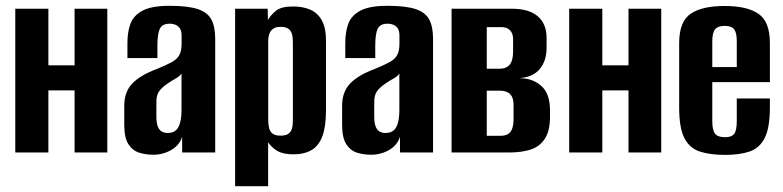

<svg xmlns="http://www.w3.org/2000/svg" viewBox="-20 -525 2695 661"><path d="M32.6 0V-495H146.6V-300H236.7V-495H349.4V0H236.7V-213.8H146.6V0Z M507.7 7.7Q481.9 7.7 459.3 0.7Q436.6 -6.4 422.2 -28.5Q407.8 -50.6 407.8 -95V-161.4Q407.8 -208.3 435.3 -237.4Q462.9 -266.5 522.1 -288.4Q553.4 -301.3 571.4 -311.2Q589.4 -321 597.3 -335.3Q605.2 -349.5 605.2 -375.2V-402.4Q605.2 -417.7 599.9 -426.4Q594.5 -435.1 585.3 -439.2Q576.1 -443.4 564 -443.4Q538.4 -443.4 530.1 -425.6Q521.9 -407.9 521.9 -367.1V-325.1H418.7V-378Q418.7 -415 429.2 -443.5Q439.8 -472 471.1 -488.5Q502.4 -505 564 -505Q627.2 -505 660.9 -493.7Q694.6 -482.5 707.8 -457.6Q720.9 -432.7 720.9 -391.4V0H607.2L606.9 -54.7Q598.7 -25.6 570.2 -9Q541.6 7.7 507.7 7.7ZM556.7 -67.2Q583.6 -67.2 594.2 -87.5Q604.9 -107.7 604.9 -145.4V-271.9Q599 -262.5 584.9 -254.7Q570.7 -246.9 557.5 -237.7Q538.4 -225 528.4 -211.6Q518.4 -198.2 518.4 -174.1V-123Q518.4 -101.5 523.3 -89.2Q528.3 -76.9 537.1 -72.1Q545.8 -67.2 556.7 -67.2Z M789.4 116V-495H901.5L902.5 -456.2Q911.8 -473 929.9 -487.9Q948 -502.7 988.8 -502.7Q1023.6 -502.7 1049 -491.4Q1074.3 -480 1088.3 -454.3Q1102.3 -428.5 1102.3 -385V-144.8Q1102.3 -89.6 1090 -56.4Q1077.7 -23.1 1052.7 -8.4Q1027.7 6.3 989.5 6.3Q953.5 6.3 933.5 -6.2Q913.4 -18.7 903.1 -35.4V116ZM945.9 -58Q960.7 -58 969.1 -62.4Q977.5 -66.8 981.9 -74.7Q986.3 -82.7 987.3 -93.3Q988.3 -103.9 988.3 -117V-373.2Q988.3 -386.4 987.3 -397Q986.3 -407.5 981.9 -415.7Q977.5 -423.8 969.1 -428.1Q960.7 -432.5 945.9 -432.5Q931.7 -432.5 923.3 -427.7Q914.9 -422.9 910.5 -415.4Q906.1 -407.9 904.8 -399.1Q903.4 -390.4 903.4 -382.7V-114.1Q903.4 -97.1 906.5 -84.2Q909.6 -71.3 918.9 -64.7Q928.1 -58 945.9 -58Z M1257.7 7.7Q1231.9 7.7 1209.3 0.7Q1186.6 -6.4 1172.2 -28.5Q1157.8 -50.6 1157.8 -95V-161.4Q1157.8 -208.3 1185.3 -237.4Q1212.9 -266.5 1272.1 -288.4Q1303.4 -301.3 1321.4 -311.2Q1339.4 -321 1347.3 -335.3Q1355.2 -349.5 1355.2 -375.2V-402.4Q1355.2 -417.7 1349.9 -426.4Q1344.5 -435.1 1335.3 -439.2Q1326.1 -443.4 1314 -443.4Q1288.4 -443.4 1280.1 -425.6Q1271.9 -407.9 1271.9 -367.1V-325.1H1168.7V-378Q1168.7 -415 1179.2 -443.5Q1189.8 -472 1221.1 -488.5Q1252.4 -505 1314 -505Q1377.2 -505 1410.9 -493.7Q1444.6 -482.5 1457.8 -457.6Q1470.9 -432.7 1470.9 -391.4V0H1357.2L1356.9 -54.7Q1348.7 -25.6 1320.2 -9Q1291.6 7.7 1257.7 7.7ZM1306.7 -67.2Q1333.6 -67.2 1344.2 -87.5Q1354.9 -107.7 1354.9 -145.4V-271.9Q1349 -262.5 1334.9 -254.7Q1320.7 -246.9 1307.5 -237.7Q1288.4 -225 1278.4 -211.6Q1268.4 -198.2 1268.4 -174.1V-123Q1268.4 -101.5 1273.3 -89.2Q1278.3 -76.9 1287.1 -72.1Q1295.8 -67.2 1306.7 -67.2Z M1534.6 0V-495H1741.8Q1801.1 -495 1831.4 -468.9Q1861.7 -442.8 1861.7 -394.3V-360.4Q1861.7 -315.9 1838.5 -287.8Q1815.3 -259.6 1769.6 -256.2V-255.8Q1813.5 -255.8 1843.5 -229.3Q1873.5 -202.7 1873.5 -144.7V-123.7Q1873.5 -75.1 1856.3 -48.1Q1839.1 -21.1 1807.9 -10.5Q1776.6 0 1732.8 0ZM1655.8 -57.5H1702.9Q1717.2 -57.5 1727.2 -62.5Q1737.3 -67.4 1742.6 -80.4Q1748 -93.3 1748 -117.2V-163.1Q1748 -181.7 1742.3 -192.5Q1736.7 -203.3 1726 -208Q1715.4 -212.8 1700.4 -212.8H1655.8ZM1655.8 -288.4H1700Q1723 -288.4 1734.7 -302.4Q1746.4 -316.4 1746.4 -347.5V-390.5Q1746.4 -410.1 1735.7 -420.9Q1725 -431.7 1706.4 -431.7H1655.8Z M1939.6 0V-495H2053.6V-300H2143.7V-495H2256.4V0H2143.7V-213.8H2053.6V0Z M2476.6 8.3Q2424.9 8.3 2389.5 -3.2Q2354.2 -14.7 2336.2 -49.5Q2318.2 -84.3 2318.2 -154.4V-376.8Q2318.2 -450.3 2357.3 -477.3Q2396.5 -504.4 2474.7 -504.4Q2552.6 -504.4 2591.5 -477.3Q2630.5 -450.3 2630.5 -376.8V-242.2H2432.2V-107.4Q2432.2 -76.7 2441.8 -64.7Q2451.5 -52.6 2476 -52.6Q2498.9 -52.6 2507.7 -64.3Q2516.5 -76.1 2516.5 -107.4V-186H2630.5V-155.4Q2630.5 -85.3 2612.7 -50.1Q2594.9 -15 2560.5 -3.3Q2526.1 8.3 2476.6 8.3ZM2432.2 -294H2516.5V-383.3Q2516.5 -411.8 2507.7 -423.8Q2498.9 -435.9 2474.7 -435.9Q2451.5 -435.9 2441.8 -423.8Q2432.2 -411.8 2432.2 -383.3Z"/></svg>

Font: Alumni Sans Thin
Style: Regular
Weight: 100
Designer: Robert E. Leuschke
Foundry: Robert E. Leuschke
Version: Version 1.018